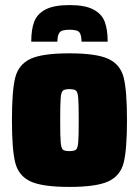

<svg xmlns="http://www.w3.org/2000/svg" viewBox="-20 -728 547 756"><path d="M27 -255Q27 -371 40 -422.5Q53 -474 99.5 -496Q146 -518 253 -518Q360 -518 407 -496Q454 -474 467 -422.5Q480 -371 480 -255Q480 -139 467 -87.5Q454 -36 407 -14Q360 8 253 8Q146 8 99.5 -14Q53 -36 40 -87.5Q27 -139 27 -255ZM290 -255Q290 -320 288 -342.5Q286 -365 279.5 -371Q273 -377 253 -377Q234 -377 227.5 -371Q221 -365 219 -342.5Q217 -320 217 -255Q217 -190 219 -167.5Q221 -145 227.5 -139Q234 -133 253 -133Q273 -133 279.5 -139Q286 -145 288 -167.5Q290 -190 290 -255ZM404 -564H301Q301 -588 293.5 -599.5Q286 -611 254 -611Q222 -611 214 -599.5Q206 -588 206 -564H103Q103 -611 114.5 -642Q126 -673 159 -690.5Q192 -708 254 -708Q315 -708 348 -690.5Q381 -673 392.5 -642Q404 -611 404 -564Z"/></svg>

Font: Saira Semi Condensed Black
Style: Regular
Weight: 900
Width: 4
Designer: Hector Gatti with collaboration of the Omnibus-Type team
Foundry: Omnibus-Type
Version: Version 1.001; ttfautohint (v1.8)